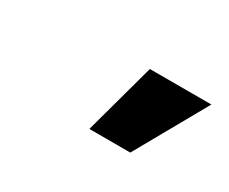

<svg xmlns="http://www.w3.org/2000/svg" viewBox="-43 -865 423 355"><g transform="rotate(30 169.0 -687.0)"><path d="M158.7 -611.3 200.2 -763.2H331.5L246.1 -611.3Z"/></g></svg>

Font: Inter 16pt
Style: Bold Italic
Weight: 700
Italic angle: -9.3988°
Version: Version 4.001;git-66647c0bb